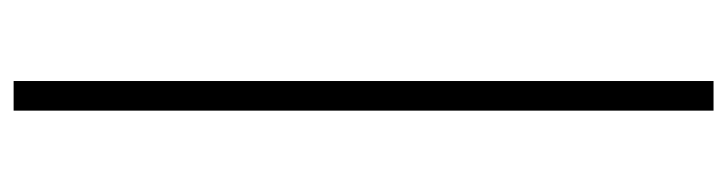

<svg xmlns="http://www.w3.org/2000/svg" viewBox="-413 -435 1068 282"><g transform="rotate(90 121.0 -294.0)"><path d="M99 220V-808H142.5V220Z"/></g></svg>

Font: Encode Sans Semi Expanded ExtraLight
Style: Regular
Weight: 200
Width: 6
Designer: Multiple Designers
Foundry: Impallari Type
Version: Version 3.000; ttfautohint (v1.8.3) -l 8 -r 50 -G 200 -x 14 